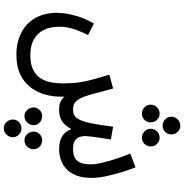

<svg xmlns="http://www.w3.org/2000/svg" viewBox="1 -680 978 1020"><g transform="rotate(90 490.0 -170.0)"><path d="M269 232Q220 232 179 217Q138 202 109 174.5Q80 147 64 107Q48 67 48 18Q48 6 51 -22.5Q54 -51 66 -91.5Q78 -132 105 -180L166 -149Q151 -118 141 -92Q131 -66 126.5 -43Q122 -20 122 4Q122 53 139.5 87.5Q157 122 191 140Q225 158 272 158Q324 158 354.5 141Q385 124 399.5 97.5Q414 71 418.5 41.5Q423 12 423 -14Q423 -66 417.5 -103Q412 -140 401.5 -176.5Q391 -213 377 -262L450 -282Q461 -244 467 -221Q473 -198 476.5 -184.5Q480 -171 483 -160Q494 -123 505 -103.5Q516 -84 529.5 -76.5Q543 -69 560 -69Q578 -69 591 -75Q604 -81 615 -102Q626 -123 635 -166Q644 -209 653 -282L721 -270Q718 -252 714 -225.5Q710 -199 706.5 -173Q703 -147 703 -130Q703 -116 708.5 -101.5Q714 -87 729 -78Q744 -69 772 -69Q793 -69 811.5 -75.5Q830 -82 841.5 -102.5Q853 -123 853 -163Q853 -188 845 -222.5Q837 -257 824 -296Q811 -335 796 -373L869 -401Q882 -369 894.5 -328Q907 -287 916 -245Q925 -203 925 -167Q925 -121 912.5 -88Q900 -55 878.5 -34.5Q857 -14 829.5 -4.5Q802 5 771 5Q748 5 729 -0.5Q710 -6 695 -18Q680 -30 670.5 -49.5Q661 -69 657 -97H683Q668 -60 651.5 -37.5Q635 -15 613.5 -5Q592 5 560 5Q535 5 518.5 -3.5Q502 -12 492 -25.5Q482 -39 476 -56.5Q470 -74 466 -92L492 -41Q497 11 487 60Q477 109 450.5 148Q424 187 379 209.5Q334 232 269 232ZM648 -545Q628 -545 614 -558.5Q600 -572 600 -591Q600 -611 614 -625Q628 -639 648 -639Q667 -639 680.5 -625Q694 -611 694 -592Q694 -572 680.5 -558.5Q667 -545 648 -545ZM584 -435Q564 -435 550 -448.5Q536 -462 536 -481Q536 -501 550 -515Q564 -529 584 -529Q603 -529 616.5 -515Q630 -501 630 -482Q630 -462 616.5 -448.5Q603 -435 584 -435ZM712 -435Q692 -435 678 -448.5Q664 -462 664 -481Q664 -501 678 -515Q692 -529 712 -529Q731 -529 744.5 -515Q758 -501 758 -482Q758 -462 744.5 -448.5Q731 -435 712 -435ZM661 299Q642 299 628.5 284.5Q615 270 615 251Q615 232 628.5 218.5Q642 205 661 205Q681 205 695 218.5Q709 232 709 251Q709 270 695 284.5Q681 299 661 299ZM725 189Q706 189 692.5 174.5Q679 160 679 141Q679 122 692.5 108.5Q706 95 725 95Q745 95 759 108.5Q773 122 773 141Q773 160 759 174.5Q745 189 725 189ZM597 189Q578 189 564.5 174.5Q551 160 551 141Q551 122 564.5 108.5Q578 95 597 95Q617 95 631 108.5Q645 122 645 141Q645 160 631 174.5Q617 189 597 189Z"/></g></svg>

Font: Noto Sans Arabic ExtraCondensed
Style: Regular
Weight: 400
Width: 2
Designer: Monotype Design Team, Nadine Chahine, Nizar Qandah and Khaled Hosny
Foundry: Monotype Imaging Inc.
Version: Version 2.012